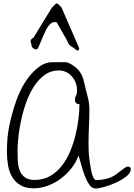

<svg xmlns="http://www.w3.org/2000/svg" viewBox="-20 -1074 767 1096"><path d="M19.5 -207Q19.5 -248 22.5 -283.2Q25.4 -318.4 32.2 -352.1Q39.1 -385.7 48.3 -420.4Q57.6 -455.1 71.3 -495.1Q80.1 -522.5 99.1 -561.5Q118.2 -600.6 145 -635.3Q171.9 -669.9 205.6 -694.3Q239.3 -718.8 276.4 -718.8H357.4Q358.4 -718.8 363.8 -717.3Q369.1 -715.8 372.1 -714.8Q410.2 -696.3 431.6 -669.4Q453.1 -642.6 460.9 -600.6Q469.7 -560.5 480 -523.9Q490.2 -487.3 490.2 -447.3Q490.2 -399.4 487.8 -352.5Q485.4 -305.7 485.4 -257.8Q485.4 -254.9 485.4 -247.6Q485.4 -240.2 485.8 -231.4Q486.3 -222.7 486.3 -214.8Q486.3 -207 486.3 -205.1Q487.3 -197.3 488.3 -182.6Q489.3 -168 492.2 -150.4Q495.1 -132.8 498 -114.3Q501 -95.7 505.4 -80.6Q509.8 -65.4 515.6 -55.7Q521.5 -45.9 529.3 -45.9Q555.7 -45.9 584.5 -52.7Q613.3 -59.6 636.7 -74.2Q638.7 -76.2 646 -81.5Q653.3 -86.9 661.6 -93.3Q669.9 -99.6 677.2 -105Q684.6 -110.4 688.5 -113.3Q695.3 -118.2 699.7 -120.6Q704.1 -123 710.9 -123Q716.8 -123 721.7 -119.6Q726.6 -116.2 726.6 -109.4Q726.6 -86.9 701.7 -67.4Q676.8 -47.9 643.6 -32.2Q610.4 -16.6 576.7 -7.3Q543 2 526.4 2Q504.9 2 489.7 -20Q474.6 -42 463.4 -71.8Q452.1 -101.6 443.8 -133.3Q435.5 -165 427.7 -185.5Q414.1 -146.5 387.2 -112.8Q360.4 -79.1 326.2 -53.7Q292 -28.3 252 -13.7Q211.9 1 170.9 1Q126 1 96.2 -17.1Q66.4 -35.2 49.3 -64Q32.2 -92.8 25.9 -130.4Q19.5 -168 19.5 -207ZM80.1 -214.8Q80.1 -185.5 81.5 -155.8Q83 -126 92.3 -101.6Q101.6 -77.1 121.6 -62Q141.6 -46.9 178.7 -46.9Q227.5 -46.9 265.6 -68.8Q303.7 -90.8 332 -126.5Q360.4 -162.1 379.9 -208.5Q399.4 -254.9 411.1 -303.2Q422.9 -351.6 428.2 -397.5Q433.6 -443.4 433.6 -479.5Q408.2 -479.5 408.2 -502.9Q408.2 -517.6 414.1 -528.8Q419.9 -540 419.9 -557.6Q419.9 -579.1 412.6 -599.6Q405.3 -620.1 391.1 -636.7Q377 -653.3 357.9 -662.6Q338.9 -671.9 316.4 -671.9Q270.5 -671.9 235.8 -647Q201.2 -622.1 174.8 -582Q148.4 -542 130.4 -491.7Q112.3 -441.4 101.1 -390.1Q89.8 -338.9 85 -292.5Q80.1 -246.1 80.1 -214.8ZM292 -948.2Q278.3 -948.2 266.1 -936.5Q253.9 -924.8 244.6 -907.2Q235.4 -889.6 227.1 -870.1Q218.8 -850.6 211.9 -833Q205.1 -815.4 199.2 -803.7Q193.4 -792 188.5 -792Q175.8 -792 167.5 -800.3Q159.2 -808.6 159.2 -822.3Q159.2 -823.2 157.2 -827.1Q155.3 -831.1 154.8 -836.4Q154.3 -841.8 157.2 -847.7Q160.2 -853.5 170.9 -858.4L275.4 -1029.3Q276.4 -1030.3 279.8 -1033.7Q283.2 -1037.1 287.1 -1041Q291 -1044.9 294.4 -1048.3Q297.9 -1051.8 299.8 -1053.7H304.7H307.6Q310.5 -1051.8 314.5 -1047.9Q318.4 -1043.9 322.3 -1040.5Q326.2 -1037.1 329.1 -1033.7Q332 -1030.3 332 -1029.3L431.6 -799.8V-796.9V-792Q430.7 -791 427.2 -788.1Q423.8 -785.2 421.9 -784.2Q409.2 -794.9 400.9 -800.3Q392.6 -805.7 385.7 -810.1Q378.9 -814.5 373.5 -821.3Q368.2 -828.1 362.3 -843.8L307.6 -939.5Q305.7 -946.3 301.3 -947.3Q296.9 -948.2 292 -948.2Z"/></svg>

Font: Cedarville Cursive
Style: Regular
Weight: 400
Designer: Kimberly Geswein
Foundry: Kimberly Geswein
Version: Version 1.001 2010